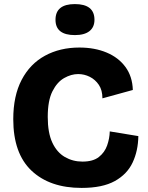

<svg xmlns="http://www.w3.org/2000/svg" viewBox="-20 -907 726 941"><path d="M380 14Q224 14 134.5 -70.5Q45 -155 45 -323Q45 -437 86 -515.5Q127 -594 200.5 -634Q274 -674 369 -674Q444 -674 502.5 -649.5Q561 -625 595 -578.5Q629 -532 631 -466L482 -425Q482 -465 464.5 -491Q447 -517 420 -530.5Q393 -544 363 -544Q329 -544 294.5 -524.5Q260 -505 237 -459.5Q214 -414 214 -334Q214 -256 236.5 -208Q259 -160 298 -137.5Q337 -115 384 -115Q436 -115 464.5 -137.5Q493 -160 505 -194Q517 -228 518 -263L658 -240Q657 -168 630 -110.5Q603 -53 542.5 -19.5Q482 14 380 14ZM347 -735Q252 -735 252 -810Q252 -887 347 -887Q443 -887 443 -810Q443 -774 418.5 -754.5Q394 -735 347 -735Z"/></svg>

Font: Bricolage Grotesque 10pt ExtraBold
Style: Regular
Weight: 800
Designer: Mathieu Triay
Foundry: Atelier Triay
Version: Version 1.000; ttfautohint (v1.8.4.7-5d5b);gftools[0.9.32]